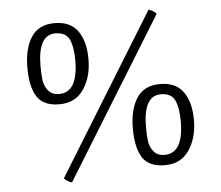

<svg xmlns="http://www.w3.org/2000/svg" viewBox="-52 -750 970 841"><g transform="rotate(-5 433.5 -329.5)"><path d="M209 -358Q292 -358 292 -499Q292 -558 276.5 -591Q261 -624 215 -624Q138 -624 138 -486Q138 -447 141.5 -422.5Q145 -398 161.5 -378Q178 -358 209 -358ZM350 -499Q350 -421 313.5 -367Q277 -313 206.5 -313Q136 -313 108 -357Q80 -401 80 -484.5Q80 -568 112.5 -618.5Q145 -669 215 -669Q285 -669 317.5 -623Q350 -577 350 -499ZM665 -671 231 33Q209 26 197 12L631 -692Q653 -685 665 -671ZM646 -52Q729 -52 729 -193Q729 -252 713.5 -285Q698 -318 652 -318Q575 -318 575 -180Q575 -141 578.5 -116.5Q582 -92 598.5 -72Q615 -52 646 -52ZM787 -193Q787 -115 750.5 -61Q714 -7 643.5 -7Q573 -7 545 -51Q517 -95 517 -178.5Q517 -262 549.5 -312.5Q582 -363 652 -363Q722 -363 754.5 -317Q787 -271 787 -193Z"/></g></svg>

Font: Ruluko
Style: Regular
Weight: 400
Designer: Ana Sanfelippo, Angelica Diaz, Meme Hernandez
Foundry: Ana Sanfelippo, Angelica Diaz y Meme Hernandez
Version: Version 1.001